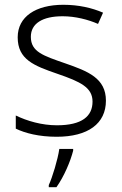

<svg xmlns="http://www.w3.org/2000/svg" viewBox="-20 -562 509 803"><path d="M423 -141C423 -235 348 -264 253 -297C161 -329 109 -345 109 -408C109 -464 158 -494 242 -494C295 -494 349 -480 390 -462L411 -509C365 -529 309 -542 245 -542C129 -542 54 -492 54 -406C54 -313 122 -287 221 -253C317 -220 367 -196 367 -137C367 -76 323 -38 218 -38C155 -38 93 -56 46 -79V-24C85 -5 143 10 217 10C348 10 423 -45 423 -141ZM286 68V61H228C222 104 199 180 184 212V221H216C248 176 275 112 286 68Z"/></svg>

Font: Noto Sans Gujarati Light
Style: Regular
Weight: 300
Designer: Jelle Bosma - Monotype Design Team, Universal Thirst
Foundry: Monotype Imaging Inc.
Version: Version 2.106